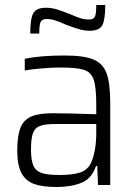

<svg xmlns="http://www.w3.org/2000/svg" viewBox="-20 -740 540 768"><path d="M49 -139Q49 -196 61.5 -228Q74 -260 104 -273.5Q134 -287 189 -287Q247 -287 365 -283V-323Q365 -392 354.5 -422Q344 -452 315 -461Q286 -470 220 -470Q191 -470 148 -466.5Q105 -463 79 -458V-505Q142 -518 239 -518Q317 -518 355 -501.5Q393 -485 407 -445Q421 -405 421 -326V0H372L369 -76H364Q347 -25 305 -8.5Q263 8 206 8Q149 8 115.5 -4.5Q82 -17 65.5 -48.5Q49 -80 49 -139ZM346 -93Q365 -139 365 -208V-244H203Q161 -244 140.5 -236.5Q120 -229 112 -208Q104 -187 104 -142Q104 -99 113.5 -77.5Q123 -56 146.5 -48Q170 -40 219 -40Q269 -40 300.5 -50Q332 -60 346 -93ZM164 -709Q186 -709 207.5 -702.5Q229 -696 261 -683Q286 -672 302.5 -667Q319 -662 336 -662Q355 -662 360 -674Q365 -686 365 -720H401Q401 -662 389.5 -639.5Q378 -617 339 -617Q319 -617 301 -622Q283 -627 266 -633Q249 -639 242 -642Q218 -653 200.5 -658.5Q183 -664 166 -664Q148 -664 142.5 -652Q137 -640 137 -606H101Q101 -665 113 -687Q125 -709 164 -709Z"/></svg>

Font: Saira SemiCondensed Light
Style: Regular
Weight: 300
Width: 4
Designer: Hector Gatti with collaboration of the Omnibus-Type team
Foundry: Omnibus-Type
Version: Version 0.072; ttfautohint (v1.8)